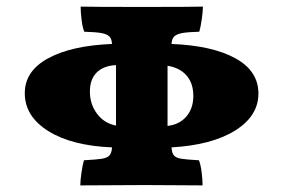

<svg xmlns="http://www.w3.org/2000/svg" viewBox="-20 -560 857 581"><path d="M499 -114Q500 -97 506.5 -89.5Q513 -82 529.5 -79.5Q546 -77 582 -75Q587 -63 590 -40Q593 -17 593 1L419 0L223 1Q223 -13 226.5 -37.5Q230 -62 234 -75Q271 -77 287.5 -79.5Q304 -82 311 -89.5Q318 -97 319 -114Q197 -119 126 -163.5Q55 -208 55 -278Q55 -345 125.5 -383.5Q196 -422 319 -427Q318 -443 310.5 -450Q303 -457 286.5 -460Q270 -463 235 -464Q230 -476 227 -499Q224 -522 224 -540Q255 -539 412 -539Q561 -539 594 -540Q594 -526 590.5 -501.5Q587 -477 583 -464Q548 -463 531.5 -460Q515 -457 507.5 -450Q500 -443 499 -427Q623 -422 692.5 -383.5Q762 -345 762 -277Q762 -209 691.5 -165Q621 -121 499 -114ZM331 -180V-363Q293 -361 272.5 -340.5Q252 -320 252 -283Q252 -245 273.5 -216Q295 -187 331 -180ZM565 -270Q565 -308 544.5 -331.5Q524 -355 487 -361V-179Q523 -183 544 -207.5Q565 -232 565 -270Z"/></svg>

Font: Vollkorn SC Black
Style: Regular
Weight: 900
Designer: Friedrich Althausen
Foundry: Friedrich Althausen
Version: Version 4.015